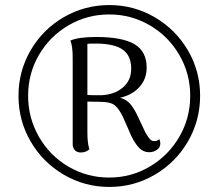

<svg xmlns="http://www.w3.org/2000/svg" viewBox="-20 -726 862 758"><path d="M770 -348Q770 -250 722 -167.5Q674 -85 591.5 -36.5Q509 12 412 12Q314 12 231.5 -36.5Q149 -85 101 -167.5Q53 -250 53 -348Q53 -445 101 -527.5Q149 -610 231.5 -658Q314 -706 412 -706Q509 -706 591.5 -657.5Q674 -609 722 -527Q770 -445 770 -348ZM731 -348Q731 -435 688 -509Q645 -583 571.5 -626Q498 -669 411 -669Q324 -669 250.5 -626Q177 -583 134 -509.5Q91 -436 91 -348Q91 -260 134 -185.5Q177 -111 250.5 -68Q324 -25 411 -25Q498 -25 571.5 -68.5Q645 -112 688 -186Q731 -260 731 -348ZM591 -169Q601 -169 609 -177Q613 -168 613 -159Q613 -144 599.5 -134.5Q586 -125 569 -125Q546 -125 529.5 -142Q513 -159 498 -190L466 -263Q451 -295 434 -309.5Q417 -324 377 -324L325 -325V-204Q325 -159 333 -137Q320 -124 299 -124Q285 -124 276.5 -132Q268 -140 267 -154V-497Q267 -544 258 -566Q291 -580 360 -580Q463 -580 511 -551.5Q559 -523 559 -459Q559 -414 530.5 -382.5Q502 -351 454 -340Q477 -334 491.5 -318.5Q506 -303 519 -277L554 -203Q565 -184 572 -176.5Q579 -169 588 -169ZM379 -350Q431 -352 464.5 -380Q498 -408 498 -455Q498 -505 466 -529Q434 -553 362 -554Q331 -554 325 -553V-351Q340 -350 379 -350Z"/></svg>

Font: Arima Madurai
Style: Regular
Weight: 400
Designer: Joana Correia and Natanael Gama
Foundry: NDISCOVER
Version: Version 1.020